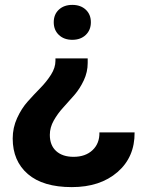

<svg xmlns="http://www.w3.org/2000/svg" viewBox="-20 -564 598 786"><path d="M339 -306Q339 -269 323 -235Q307 -201 284.5 -175Q262 -149 239 -124Q216 -99 200 -70.5Q184 -42 184 -12Q184 31 210 54.5Q236 78 281 78Q330 78 359 50.5Q388 23 387 -22H531Q532 79 461 140.5Q390 202 274 202Q156 202 94 148.5Q32 95 32 3Q32 -41 50 -80.5Q68 -120 93.5 -148.5Q119 -177 145 -203.5Q171 -230 189 -258.5Q207 -287 207 -315V-325H339ZM221 -524.5Q242 -544 276 -544Q310 -544 331 -524.5Q352 -505 352 -473Q352 -441 331 -421Q310 -401 276 -401Q242 -401 221 -421Q200 -441 200 -473Q200 -505 221 -524.5Z"/></svg>

Font: Mona Sans
Style: Bold
Weight: 700
Designer: Deni Anggara
Foundry: GitHub
Version: Version 2.000;Glyphs 3.2.3 (3260)